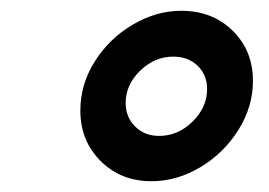

<svg xmlns="http://www.w3.org/2000/svg" viewBox="-20 -797 499 356"><path d="M129 -592Q129 -641 156 -683.5Q183 -726 226.5 -751.5Q270 -777 316 -777Q374 -777 411.5 -740Q449 -703 449 -647Q449 -599 422 -556Q395 -513 351.5 -487Q308 -461 261 -461Q204 -461 166.5 -498.5Q129 -536 129 -592ZM364 -632Q364 -658 346.5 -675Q329 -692 301 -692Q267 -692 240 -666Q213 -640 213 -606Q213 -580 230.5 -562.5Q248 -545 275 -545Q310 -545 337 -571.5Q364 -598 364 -632Z"/></svg>

Font: Open Sauce Two
Style: Bold Italic
Weight: 700
Italic angle: -10°
Designer: Alfredo Marco Pradil
Foundry: Creative Sauce Fz LLC
Version: Version 1.477